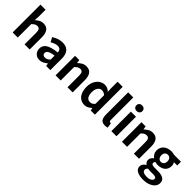

<svg xmlns="http://www.w3.org/2000/svg" viewBox="239 -2231 3894 3894"><g transform="rotate(45 2186.5 -284.0)"><path d="M79.3 0V-797.9H226V-596.7L219 -491.7Q252.4 -523.8 295.1 -548.7Q337.9 -573.5 395.2 -573.5Q485.6 -573.5 526.9 -514.3Q568.2 -455 568.2 -349.1V0H421.5V-330.9Q421.5 -396 402.5 -421.9Q383.5 -447.7 342.1 -447.7Q307.9 -447.7 282.6 -431.9Q257.3 -416 226 -385.1V0Z M856.4 13.8Q806.9 13.8 769.6 -7.9Q732.4 -29.5 711.8 -67.2Q691.2 -105 691.2 -152.6Q691.2 -242.2 767.9 -291.6Q844.7 -341 1013.3 -359.4Q1012.2 -386.8 1003.1 -408.6Q994 -430.4 973.4 -442.9Q952.8 -455.5 918.1 -455.5Q879.3 -455.5 841.3 -440.5Q803.3 -425.6 764 -402.4L711.7 -500.1Q745.1 -520.7 782.2 -537.1Q819.3 -553.4 860.3 -563.5Q901.3 -573.5 945.1 -573.5Q1016.4 -573.5 1064 -545.7Q1111.6 -517.8 1135.9 -463Q1160.1 -408.3 1160.1 -327V0H1040.4L1029.9 -59.9H1025.4Q989.3 -28.4 947 -7.3Q904.8 13.8 856.4 13.8ZM904.7 -101.1Q936.1 -101.1 961.6 -115.4Q987.1 -129.7 1013.3 -155.8V-268.4Q945.4 -260.3 905.2 -245.2Q865 -230.1 848.1 -209.7Q831.1 -189.3 831.1 -163.8Q831.1 -130.8 851.7 -116Q872.3 -101.1 904.7 -101.1Z M1310.3 0V-559.8H1430L1441.4 -485.9H1444.2Q1480.5 -522.2 1524.7 -547.9Q1568.9 -573.5 1626.2 -573.5Q1716.6 -573.5 1757.9 -514.3Q1799.2 -455 1799.2 -349.1V0H1652.5V-330.9Q1652.5 -396 1633.5 -421.9Q1614.5 -447.7 1573.1 -447.7Q1538.9 -447.7 1513.6 -431.9Q1488.3 -416 1457 -385.1V0Z M2148.2 13.8Q2078.3 13.8 2026.6 -21.2Q1974.9 -56.2 1946.7 -122Q1918.5 -187.8 1918.5 -279.9Q1918.5 -371.2 1952.2 -436.8Q1985.9 -502.4 2039.7 -538Q2093.6 -573.5 2153.7 -573.5Q2201 -573.5 2233.3 -557.3Q2265.6 -541.1 2296.2 -513L2290.9 -601.1V-797.9H2437.7V0H2318L2306.7 -58.3H2303.2Q2272.5 -27.6 2232.4 -6.9Q2192.3 13.8 2148.2 13.8ZM2185.5 -107.4Q2215.9 -107.4 2241.3 -120.4Q2266.6 -133.5 2290.9 -164.8V-410.8Q2265.8 -434.2 2239.4 -443.7Q2213 -453.2 2186.1 -453.2Q2155.2 -453.2 2128.7 -433.4Q2102.1 -413.7 2085.9 -375.7Q2069.6 -337.8 2069.6 -281.5Q2069.6 -223.5 2083.3 -184.6Q2097 -145.7 2123.2 -126.6Q2149.4 -107.4 2185.5 -107.4Z M2733.5 13.8Q2682.2 13.8 2651.9 -7.4Q2621.5 -28.5 2608.4 -67.1Q2595.3 -105.8 2595.3 -157.3V-797.9H2742V-151.3Q2742 -125.9 2751.5 -115.9Q2761 -105.8 2771 -105.8Q2775.6 -105.8 2779.6 -106.3Q2783.6 -106.8 2790.8 -107.8L2808.7 1.2Q2796.3 6.1 2777.8 9.9Q2759.3 13.8 2733.5 13.8Z M2910.3 0V-559.8H3057V0ZM2983.9 -650.6Q2945.2 -650.6 2922 -672.6Q2898.7 -694.5 2898.7 -731.4Q2898.7 -767.1 2922 -789Q2945.2 -810.8 2983.9 -810.8Q3021.5 -810.8 3045.2 -789Q3069 -767.1 3069 -731.4Q3069 -694.5 3045.2 -672.6Q3021.5 -650.6 2983.9 -650.6Z M3214.3 0V-559.8H3334L3345.4 -485.9H3348.2Q3384.5 -522.2 3428.7 -547.9Q3472.9 -573.5 3530.2 -573.5Q3620.6 -573.5 3661.9 -514.3Q3703.2 -455 3703.2 -349.1V0H3556.5V-330.9Q3556.5 -396 3537.5 -421.9Q3518.5 -447.7 3477.1 -447.7Q3442.9 -447.7 3417.6 -431.9Q3392.3 -416 3361 -385.1V0Z M4051.8 243Q3986.3 243 3933.2 227.6Q3880 212.2 3849.3 180.4Q3818.6 148.5 3818.6 99.1Q3818.6 64.1 3838.9 34.3Q3859.3 4.4 3898.6 -16.9V-21.7Q3877.1 -36 3862.4 -59Q3847.7 -81.9 3847.7 -116.6Q3847.7 -147.9 3866.3 -175.5Q3884.8 -203.1 3910.4 -220.6V-224.6Q3880.7 -245.8 3857.8 -284.1Q3834.8 -322.4 3834.8 -371.9Q3834.8 -437.6 3866.6 -482.8Q3898.4 -527.9 3950.1 -550.7Q4001.7 -573.5 4060.3 -573.5Q4084.8 -573.5 4106.6 -569.9Q4128.4 -566.3 4145.7 -559.8H4347.4V-451.9H4251.8Q4262.7 -437.5 4269.9 -415.1Q4277.2 -392.8 4277.2 -367.3Q4277.2 -304.3 4248.1 -261.8Q4219 -219.3 4169.8 -198.2Q4120.6 -177.1 4060.3 -177.1Q4044.5 -177.1 4025.9 -180.5Q4007.2 -183.9 3988.4 -190.2Q3977.5 -180.1 3970.9 -169.6Q3964.3 -159.1 3964.3 -141.4Q3964.3 -120 3983.7 -107.9Q4003.2 -95.7 4052.5 -95.7H4148.4Q4249.4 -95.7 4303.3 -62.5Q4357.2 -29.4 4357.2 44.1Q4357.2 100.6 4319.8 145.5Q4282.4 190.4 4213.8 216.7Q4145.3 243 4051.8 243ZM4060.3 -267.9Q4085.2 -267.9 4105.3 -280Q4125.3 -292 4137.1 -315.3Q4148.9 -338.6 4148.9 -371.9Q4148.9 -404.9 4137.2 -427.3Q4125.5 -449.7 4105.5 -461.6Q4085.5 -473.5 4060.3 -473.5Q4036.1 -473.5 4016.1 -461.6Q3996.1 -449.7 3984.4 -427.4Q3972.7 -405.1 3972.7 -371.9Q3972.7 -338.6 3984.5 -315.3Q3996.3 -292 4016.3 -280Q4036.3 -267.9 4060.3 -267.9ZM4074.1 149.3Q4116.8 149.3 4148.2 138.1Q4179.7 126.8 4197.7 108.8Q4215.7 90.7 4215.7 69.2Q4215.7 38.6 4191.7 28.4Q4167.8 18.3 4123 18.3H4054.5Q4029.2 18.3 4011.1 16.7Q3993 15.1 3977.2 10.8Q3958.5 25.9 3949.7 42.6Q3940.9 59.3 3940.9 76.6Q3940.9 111.4 3976.9 130.4Q4013 149.3 4074.1 149.3Z"/></g></svg>

Font: Noto Sans JP
Style: Regular
Weight: 100
Designer: Ryoko NISHIZUKA 西塚涼子 (kana, bopomofo & ideographs); Paul D. Hunt (Latin, Greek & Cyrillic); Sandoll Communications 산돌커뮤니
Foundry: Adobe
Version: Version 2.004;hotconv 1.0.118;makeotfexe 2.5.65603